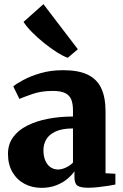

<svg xmlns="http://www.w3.org/2000/svg" viewBox="-20 -895 594 926"><path d="M180 11Q135 11 98.2 -8.5Q61.5 -28 40 -64.8Q18.5 -101.5 18.5 -153Q18.5 -199 43 -233Q67.5 -267 111 -289Q154.5 -311 211.2 -322Q268 -333 332 -333V-362.5Q332 -394 323.8 -414.8Q315.5 -435.5 294.5 -446Q273.5 -456.5 235 -456.5Q179.5 -456.5 138.2 -442.2Q97 -428 73.5 -418L44 -478.5Q58 -490.5 92 -509Q126 -527.5 175.2 -542Q224.5 -556.5 284.5 -556.5Q358.5 -556.5 403.2 -534.8Q448 -513 468.5 -469Q489 -425 489 -357.5V-59.5L536.5 -57V-5Q525.5 -2.5 503 1Q480.5 4.5 454.2 7.5Q428 10.5 405.5 10.5Q367.5 10.5 353.2 0.2Q339 -10 339 -41.5V-69Q327.5 -51.5 305.5 -32.8Q283.5 -14 251.8 -1.5Q220 11 180 11ZM260.5 -77.5Q277.5 -77.5 298 -87Q318.5 -96.5 332 -111V-275.5Q280 -275.5 248.5 -261Q217 -246.5 203.2 -222.8Q189.5 -199 189.5 -171Q189.5 -142 198.2 -121.2Q207 -100.5 223 -89Q239 -77.5 260.5 -77.5ZM306 -616.5Q283.5 -624.5 253.2 -643.8Q223 -663 191.8 -688.2Q160.5 -713.5 134.2 -740Q108 -766.5 93.5 -789.5L189.5 -875L355.5 -657.5L307 -616.5Z"/></svg>

Font: Merriweather 48pt Black
Style: Regular
Weight: 900
Version: Version 2.100